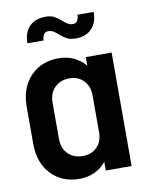

<svg xmlns="http://www.w3.org/2000/svg" viewBox="-83 -776 638 850"><g transform="rotate(-10 236.0 -350.5)"><path d="M326 -510H442V0H326V-39Q305 -13 274 1.5Q243 16 206 16Q127 16 78.5 -35.5Q30 -87 30 -172V-338Q30 -423 78.5 -474.5Q127 -526 206 -526Q243 -526 274 -511.5Q305 -497 326 -471ZM326 -172V-338Q326 -379 301.5 -404.5Q277 -430 238 -430Q197 -430 171.5 -404.5Q146 -379 146 -338V-172Q146 -131 171.5 -106Q197 -81 238 -81Q277 -81 301.5 -106Q326 -131 326 -172ZM395 -701Q395 -653 369 -626Q343 -599 296 -599Q273 -599 258.5 -606.5Q244 -614 227 -629Q215 -640 204.5 -646Q194 -652 181 -652Q169 -652 162 -642Q155 -632 155 -615H82Q82 -663 108 -690Q134 -717 181 -717Q204 -717 218.5 -709.5Q233 -702 250 -687Q262 -676 272.5 -670Q283 -664 296 -664Q308 -664 315 -674Q322 -684 322 -701Z"/></g></svg>

Font: Akshar Medium
Style: Regular
Weight: 500
Designer: Tall Chai
Foundry: Tall Chai
Version: Version 1.000